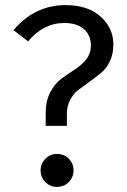

<svg xmlns="http://www.w3.org/2000/svg" viewBox="-20 -720 496 752"><path d="M203 -117Q231 -117 249.5 -98.5Q268 -80 268 -53Q268 -26 249.5 -7Q231 12 203 12Q176 12 157.5 -7Q139 -26 139 -53Q139 -79 157.5 -98Q176 -117 203 -117ZM237 -700Q324 -700 374 -655Q424 -610 424 -546Q424 -509 410.5 -480.5Q397 -452 377 -435.5Q357 -419 333 -401.5Q309 -384 289 -369.5Q269 -355 255.5 -330Q242 -305 242 -274V-227H159V-279Q159 -325 177 -359Q195 -393 221.5 -412.5Q248 -432 274 -448.5Q300 -465 318 -488Q336 -511 336 -541Q336 -583 308 -606.5Q280 -630 232 -630Q150 -630 90 -558L33 -602Q116 -700 237 -700Z"/></svg>

Font: FiraSans
Style: Regular
Weight: 350
Designer: Carrois Corporate & Edenspiekermann AG
Foundry: Carrois Corporate GbR & Edenspiekermann AG
Version: Version 3.106;PS 003.106;hotconv 1.0.70;makeotf.lib2.5.58329